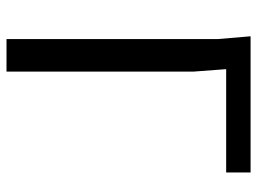

<svg xmlns="http://www.w3.org/2000/svg" viewBox="-120 -670 790 590"><g transform="rotate(90 275.0 -375.0)"><path d="M200 -575V0H100V-650L91.5 -750H510V-675H192.5Z"/></g></svg>

Font: B612
Style: Regular
Weight: 400
Designer: Nicolas Chauveau, Thomas Paillot, Jonathan Favre-Lamarine, Jean-Luc Vinot
Foundry: AIRBUS
Version: Version 1.008